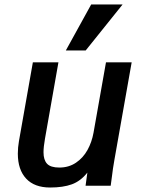

<svg xmlns="http://www.w3.org/2000/svg" viewBox="-20 -828 640 856"><path d="M59.5 -143Q59.5 -170.5 64.5 -199L126.5 -550H240.5L180.5 -209.5Q174 -173 174 -149Q174 -115 189.8 -98Q205.5 -81 244.5 -81Q286.5 -81 318.5 -102.5Q350.5 -124 370 -159.2Q389.5 -194.5 397 -236.5L452.5 -550H567L490 -115Q483 -76 479 -41Q476 -15 473.5 0H361.5L369.5 -58.5Q339.5 -20.5 300.2 -6.2Q261 8 203.5 8Q133.5 8 96.5 -31.8Q59.5 -71.5 59.5 -143ZM273.5 -603 386.5 -808H526.5L362 -603Z"/></svg>

Font: JuliaMono SemiBoldItalic
Style: Regular
Weight: 600
Italic angle: -9°
Monospace: yes
Designer: cormullion
Foundry: corm
Version: Version 0.049; ttfautohint (v1.8.4)